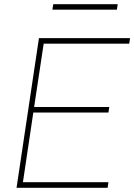

<svg xmlns="http://www.w3.org/2000/svg" viewBox="-20 -892 638 912"><path d="M495.1 -357.4H138.2L88.9 -26.4H495.1L491.2 0H58.6L165 -710.9H597.7L593.8 -684.6H187.5L142.1 -383.8H499ZM535.2 -846.2H229L232.9 -872.1H539.1Z"/></svg>

Font: Roboto-ThinItalic
Style: Italic
Weight: 250
Italic angle: -12°
Designer: Google
Version: Version 1.100141; 2013; ttfautohint (v0.94.14-c901) -l 8 -r 